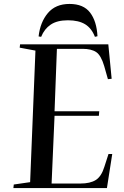

<svg xmlns="http://www.w3.org/2000/svg" viewBox="-20 -955 632 975"><path d="M160 -698 80 -713 82 -730H530L547 -555L528 -553L509 -620Q493 -674 468.5 -690.5Q444 -707 399 -707H269L257 -390H484L482 -367H257L242 -23H388Q438 -23 466.5 -41Q495 -59 510 -108L531 -173H550L523 0H48L50 -18L133 -30ZM462 -768Q445 -812 412 -832Q379 -852 325 -852Q270 -852 237.5 -830Q205 -808 189 -768L176 -770Q184 -842 223 -888.5Q262 -935 333 -935Q404 -935 437.5 -891Q471 -847 475 -771Z"/></svg>

Font: Literata 72pt Medium
Style: Italic
Weight: 500
Italic angle: -2°
Designer: Latin by Veronika Burian and Jose Scaglione. Greek by Irene Vlachou. Cyrillic by Vera Evstafieva
Foundry: TypeTogether
Version: Version 3.002